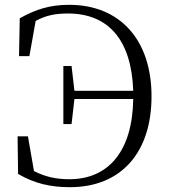

<svg xmlns="http://www.w3.org/2000/svg" viewBox="-20 -762 707 797"><path d="M243 -247H277L289 -351H533C530 -133 429 -18 268 -18C214 -18 167 -28 121 -52L96 -196H53L55 -40C124 0 190 15 270 15C484 15 609 -130 609 -362C609 -599 476 -742 267 -742C189 -742 129 -724 62 -686L59 -529H102L128 -675C168 -697 207 -706 262 -706C430 -706 526 -596 533 -385H289L277 -488H243Z"/></svg>

Font: Noto Serif JP Light
Style: Regular
Weight: 300
Designer: Ryoko NISHIZUKA 西塚涼子 (kana & ideographs); Frank Grießhammer (Latin, Greek & Cyrillic); Wenlong ZHANG 张文龙 (bopomofo); San
Foundry: Adobe
Version: Version 2.001;hotconv 1.1.0;makeotfexe 2.6.0